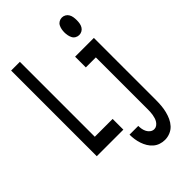

<svg xmlns="http://www.w3.org/2000/svg" viewBox="-283 -844 1165 1165"><g transform="rotate(-45 300.0 -261.0)"><path d="M45 0V-735H120V-92H273V0ZM490 -595Q477 -595 465.5 -601.5Q454 -608 448 -619.5Q442 -631 439.5 -644Q437 -657 437 -670Q437 -683 439.5 -696Q442 -709 448 -720.5Q454 -732 465.5 -738.5Q477 -745 490 -745Q503 -745 514.5 -738.5Q526 -732 532.5 -720.5Q539 -709 541 -696Q543 -683 543 -670Q543 -657 541 -644Q539 -631 532.5 -619.5Q526 -608 514.5 -601.5Q503 -595 490 -595ZM408 223Q388 223 368.5 216.5Q349 210 333.5 196.5Q318 183 307.5 165.5Q297 148 290.5 128.5Q284 109 281 89Q278 69 278 48H353Q353 62 355.5 75.5Q358 89 364.5 101.5Q371 114 382.5 122.5Q394 131 408 131Q420 131 430 124Q440 117 446.5 107Q453 97 456.5 85.5Q460 74 462 62.5Q464 51 464.5 39Q465 27 465 15V-428H379V-520H540V15Q540 38 538 61Q536 84 530.5 106.5Q525 129 515.5 150Q506 171 490.5 188Q475 205 453 214Q431 223 408 223Z"/></g></svg>

Font: Zed Mono Semibold Extended
Style: Regular
Weight: 600
Width: 7
Monospace: yes
Designer: Belleve Invis
Foundry: Belleve Invis
Version: Version 1.0.0; ttfautohint (v1.8.4)